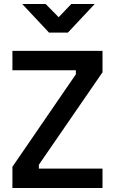

<svg xmlns="http://www.w3.org/2000/svg" viewBox="-20 -939 574 959"><path d="M42 -588V-685H492V-578L174 -116V-97H492V0H42V-106L359 -568V-588ZM225 -776 91 -919H208L273 -853L336 -919H453L319 -776Z"/></svg>

Font: TitilliumWeb-SemiBold
Style: SemiBold
Weight: 600
Version: Version 1.001;PS 57.000;hotconv 1.0.70;makeotf.lib2.5.55311